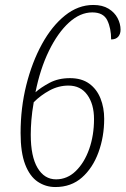

<svg xmlns="http://www.w3.org/2000/svg" viewBox="-20 -744 506 774"><path d="M203 10Q164 10 132 -11.5Q100 -33 81.5 -81Q63 -129 63 -208Q63 -309 86 -401Q109 -493 149 -566Q189 -639 242 -681.5Q295 -724 356 -724Q393 -724 417.5 -709Q442 -694 454 -671Q466 -648 466 -624Q466 -607 456.5 -596Q447 -585 428 -585Q428 -630 412.5 -662Q397 -694 352 -694Q303 -694 258 -653Q213 -612 177.5 -539.5Q142 -467 123 -372Q144 -391 179.5 -410Q215 -429 262 -429Q309 -429 339.5 -407Q370 -385 385 -347.5Q400 -310 400 -265Q400 -193 377 -130Q354 -67 310.5 -28.5Q267 10 203 10ZM206 -21Q251 -21 285.5 -54.5Q320 -88 339.5 -143Q359 -198 359 -264Q359 -324 332 -361.5Q305 -399 256 -399Q216 -399 180 -379.5Q144 -360 116 -332Q109 -292 106.5 -260Q104 -228 104 -201Q104 -113 131.5 -67Q159 -21 206 -21Z"/></svg>

Font: Noto Serif Tamil Condensed ExtraLight
Style: Italic
Weight: 200
Width: 3
Italic angle: -12°
Designer: Indian Type Foundry, Tom Grace, and the Monotype Design Team
Foundry: Monotype Imaging Inc.
Version: Version 2.003; ttfautohint (v1.8.4.7-5d5b)